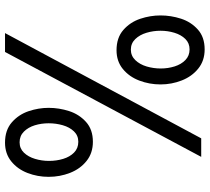

<svg xmlns="http://www.w3.org/2000/svg" viewBox="-55 -781 835 765"><g transform="rotate(90 362.5 -398.5)"><path d="M41.5 -620.6Q41.5 -662.1 54.4 -702.1Q67.4 -742.2 97.7 -769.3Q127.9 -796.4 176.8 -796.4Q221.7 -796.4 253.2 -771Q284.7 -745.6 300.5 -705.3Q316.4 -665 316.4 -620.6Q316.4 -576.2 301 -535.9Q285.6 -495.6 254.9 -470.5Q224.1 -445.3 180.2 -445.3Q130.4 -445.3 99.4 -472.4Q68.4 -499.5 54.9 -539.6Q41.5 -579.6 41.5 -620.6ZM531.2 -782.7H605L187 -1H111.8ZM252.9 -621.6Q252.9 -650.4 244.6 -676.8Q236.3 -703.1 219.2 -719.7Q202.1 -736.3 176.8 -736.3Q151.9 -736.3 135.3 -719.5Q118.7 -702.6 110.6 -676Q102.5 -649.4 102.5 -620.6Q102.5 -591.8 110.6 -564.7Q118.7 -537.6 135.7 -520Q152.8 -502.4 177.7 -502.4Q202.6 -502.4 219.7 -520.3Q236.8 -538.1 244.9 -565.4Q252.9 -592.8 252.9 -621.6ZM409.7 -174.8Q409.7 -216.3 422.6 -256.3Q435.5 -296.4 465.8 -323.7Q496.1 -351.1 544.9 -351.1Q589.8 -351.1 621.3 -325.9Q652.8 -300.8 668.7 -260.3Q684.6 -219.7 684.6 -174.8Q684.6 -130.4 669.2 -90.6Q653.8 -50.8 623 -25.9Q592.3 -1 548.3 -1Q498.5 -1 467.5 -28.1Q436.5 -55.2 423.1 -94.7Q409.7 -134.3 409.7 -174.8ZM621.1 -176.3Q621.1 -206.1 613 -232.7Q605 -259.3 587.9 -276.1Q570.8 -293 544.9 -293Q520 -293 503.4 -275.6Q486.8 -258.3 479 -231.2Q471.2 -204.1 471.2 -174.8Q471.2 -146 479.2 -119.6Q487.3 -93.3 504.4 -76.2Q521.5 -59.1 546.9 -59.1Q571.8 -59.1 588.4 -76.4Q605 -93.8 613 -120.6Q621.1 -147.5 621.1 -176.3Z"/></g></svg>

Font: Decalotype Light
Style: Regular
Weight: 300
Designer: Alfredo Marco Pradil
Foundry: Alfredo Marco Pradil
Version: Version 1.0